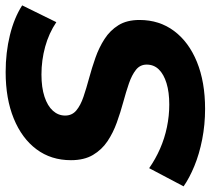

<svg xmlns="http://www.w3.org/2000/svg" viewBox="-62 -698 764 697"><g transform="rotate(-90 320.5 -350.0)"><path d="M273 12Q216 12 162.5 1.5Q109 -9 65.5 -27Q22 -45 -8 -66L58 -191Q91 -168 128.5 -151.5Q166 -135 207 -126.5Q248 -118 289 -118Q334 -118 366.5 -128Q399 -138 416.5 -156Q434 -174 434 -200Q434 -224 415 -239Q396 -254 365.5 -264.5Q335 -275 298 -285Q261 -295 223.5 -308.5Q186 -322 155.5 -342.5Q125 -363 106 -395Q87 -427 87 -475Q87 -547 126.5 -600Q166 -653 238 -682.5Q310 -712 407 -712Q478 -712 541 -696.5Q604 -681 649 -652L588 -528Q548 -555 499 -568.5Q450 -582 398 -582Q351 -582 317.5 -571Q284 -560 266.5 -540.5Q249 -521 249 -496Q249 -471 267.5 -455.5Q286 -440 317 -429.5Q348 -419 385 -409Q422 -399 459 -386Q496 -373 527 -353Q558 -333 577 -302.5Q596 -272 596 -226Q596 -154 556 -100.5Q516 -47 443.5 -17.5Q371 12 273 12Z"/></g></svg>

Font: Montserrat Thin
Style: Bold Italic
Weight: 700
Italic angle: -11.3°
Version: Version 9.000